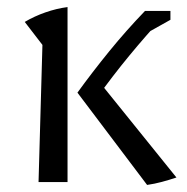

<svg xmlns="http://www.w3.org/2000/svg" viewBox="-20 -515 529 543"><path d="M396 8 199 -253Q241 -311 289 -370Q337 -429 390 -484H444V-470Q393 -415 346 -358Q299 -301 253 -237L254 -292L479 -13Q458 -6 437.5 -0.5Q417 5 396 8ZM89 0 100 -388 50 -453Q77 -469 108.5 -480Q140 -491 171 -495V0ZM371 -408 417 -484H462V-459Z"/></svg>

Font: Piazzolla 24pt
Style: Regular
Weight: 400
Designer: Juan Pablo del Peral
Foundry: Huerta Tipografica
Version: Version 2.005